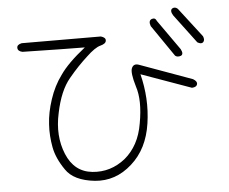

<svg xmlns="http://www.w3.org/2000/svg" viewBox="-55 -824 1110 930"><g transform="rotate(-5 500.0 -358.5)"><path d="M952 -610Q960 -591 950 -581Q941 -572 922 -583L817 -723Q802 -747 815 -757Q829 -765 842 -753ZM839 -557Q852 -532 837 -525Q820 -519 809 -528L704 -681Q694 -708 712 -715Q729 -721 736 -703ZM459 -652Q483 -645 481 -630Q480 -615 453 -608Q440 -605 422.5 -593Q405 -581 384 -561Q362 -541 339 -517Q316 -493 293 -465Q245 -408 223 -300Q199 -191 236 -101Q273 -11 361 -2Q449 7 521 -50Q556 -79 578.5 -120.5Q601 -162 610 -217Q630 -327 607 -396Q586 -466 596 -487Q606 -509 632 -499L886 -407Q906 -395 903 -382Q900 -367 877 -366L634 -453Q649 -394 652.5 -334Q656 -274 647 -213Q629 -90 550 -20Q470 52 369 42Q267 31 229 -26Q209 -55 196.5 -83Q184 -111 179 -138Q174 -165 172 -193.5Q170 -222 172 -250Q175 -307 196 -370Q217 -434 254 -484Q291 -538 377 -606Q331 -606 255.5 -607.5Q180 -609 74 -611Q51 -616 51 -633Q51 -648 74 -653Z"/></g></svg>

Font: Yomogi
Style: Regular
Weight: 400
Designer: satsuyako
Foundry: satsuyako
Version: Version 3.100